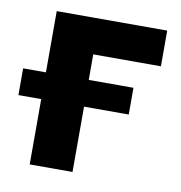

<svg xmlns="http://www.w3.org/2000/svg" viewBox="-90 -576 599 636"><g transform="rotate(10 209.0 -258.0)"><path d="M422.4 -515.6V-395.5H194.8V0H50.8V-515.6ZM-25.9 -219.7V-309.6H345.2V-219.7Z"/></g></svg>

Font: Inter Display
Style: Bold
Weight: 700
Designer: Rasmus Andersson
Foundry: rsms
Version: Version 4.001;git-9221beed3